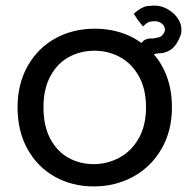

<svg xmlns="http://www.w3.org/2000/svg" viewBox="-20 -660 680 689"><path d="M316 9Q239 9 176.5 -26Q114 -61 78.5 -125.5Q43 -190 43 -275Q43 -359 79.5 -423.5Q116 -488 179 -522.5Q242 -557 320 -557Q398 -557 461 -523Q475 -515 487 -506Q489 -507 490 -509Q499 -520 518 -522H530Q543 -524 552.5 -527Q562 -530 569 -543Q572 -548 572 -554Q572 -559 568.5 -566.5Q565 -574 553 -580Q545 -584 534 -584Q530 -584 519.5 -582.5Q509 -581 493 -565Q493 -565 493 -565Q493 -566 483.5 -577Q474 -588 460 -611Q489 -636 508 -638Q527 -640 533 -640Q557 -640 578 -629Q593 -621 605 -609.5Q617 -598 624 -583.5Q631 -569 631 -554Q631 -553 630.5 -544Q630 -535 621 -517Q607 -489 588.5 -479Q570 -469 554 -469Q542 -469 532 -465Q548 -447 561 -424Q597 -360 597 -275Q597 -190 559.5 -125.5Q522 -61 458 -26Q394 9 316 9ZM316 -71Q365 -71 408 -94Q451 -117 477.5 -163Q504 -209 504 -275Q504 -341 478 -387Q452 -433 410 -455.5Q368 -478 319 -478Q269 -478 227.5 -455.5Q186 -433 161 -387Q136 -341 136 -275Q136 -208 160.5 -162Q185 -116 226 -93.5Q267 -71 316 -71Z"/></svg>

Font: DVN-Poppins
Style: Regular
Weight: 400
Designer: Ninad Kale (Devanagari), Jonny Pinhorn (Latin)
Foundry: Indian Type Foundry
Version: 4.004